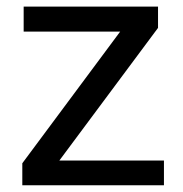

<svg xmlns="http://www.w3.org/2000/svg" viewBox="-20 -548 540 568"><path d="M465 0H46V-65L335.5 -454.5H50V-528.5H447.5V-465.5L155.5 -73H465Z"/></svg>

Font: Roberto Sans
Style: Regular
Weight: 400
Designer: Google (font) & Cristiano Sobral (main changes)
Version: Version 1.500; ttfautohint (v1.8.4.7-5d5b-dirty)